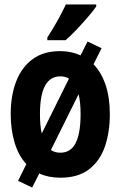

<svg xmlns="http://www.w3.org/2000/svg" viewBox="-20 -786 540 860"><path d="M124 54 61 24 98 -51Q62 -90 45 -148.5Q28 -207 28 -275Q28 -358 52.5 -421.5Q77 -485 126 -521Q175 -557 249 -557Q300 -557 341 -538L372 -600L435 -570L399 -498Q434 -462 453 -405.5Q472 -349 472 -274Q472 -196 450.5 -131.5Q429 -67 380 -28.5Q331 10 250 10Q197 10 156 -9ZM159 -275Q159 -224 167 -188L289 -434Q272 -444 250 -444Q159 -444 159 -275ZM250 -102Q297 -102 319 -145.5Q341 -189 341 -275Q341 -328 332 -364L208 -114Q226 -102 250 -102ZM192 -618Q218 -658 238.5 -695Q259 -732 275 -766H411V-757Q398 -738 374 -710Q350 -682 323.5 -654Q297 -626 274 -606H192Z"/></svg>

Font: Noto Sans Mono ExtraCondensed
Style: Bold
Weight: 700
Width: 2
Designer: Monotype Design Team
Foundry: Monotype Imaging Inc.
Version: Version 2.014